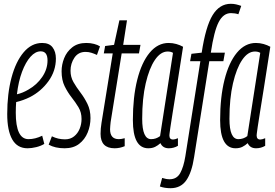

<svg xmlns="http://www.w3.org/2000/svg" viewBox="-20 -770 1445 1010"><path d="M213 -13Q195 -2 170.5 4Q146 10 125 10Q71 10 44.5 -36.5Q18 -83 18 -170Q18 -277 40.5 -361.5Q63 -446 104.5 -495Q146 -544 202 -544Q239 -544 256.5 -521Q274 -498 274 -462Q274 -397 235 -343Q196 -289 137 -259Q103 -242 65 -233Q63 -206 63 -177Q63 -38 130 -38Q165 -38 202 -56ZM194 -500Q166 -500 140.5 -471.5Q115 -443 96 -392.5Q77 -342 69 -274Q100 -281 130 -299Q174 -324 202 -365Q230 -406 230 -452Q230 -500 194 -500Z M236 -9 253 -53Q285 -37 322 -37Q350 -37 369.5 -52.5Q389 -68 399 -92.5Q409 -117 409 -144Q409 -179 393 -205.5Q377 -232 356.5 -258Q336 -284 320 -316.5Q304 -349 304 -395Q304 -430 317.5 -464Q331 -498 360 -521Q389 -544 434 -544Q456 -544 475 -539Q494 -534 506 -526L490 -481Q477 -487 462 -492Q447 -497 430 -497Q392 -497 371.5 -466.5Q351 -436 351 -398Q351 -365 366.5 -338Q382 -311 403 -283.5Q424 -256 440 -223.5Q456 -191 456 -149Q456 -109 441 -72.5Q426 -36 396 -13Q366 10 320 10Q270 10 236 -9Z M636 -43V-1Q610 10 583 10Q509 10 509 -66Q509 -93 514 -124L573 -489H526L533 -528L580 -534L608 -663H648L628 -534H719L711 -489H620L562 -128Q561 -117 560 -107.5Q559 -98 559 -90Q559 -38 605 -38Q618 -38 636 -43Z M868 10Q836 10 824 -17Q811 -5 796 2.5Q781 10 760 10Q679 10 679 -138Q679 -259 702 -350.5Q725 -442 767.5 -493Q810 -544 867 -544Q888 -544 907.5 -538.5Q927 -533 943 -524Q923 -394 909.5 -309.5Q896 -225 888 -175.5Q880 -126 876.5 -101.5Q873 -77 872 -68.5Q871 -60 871 -58Q871 -36 890 -36Q900 -36 916 -43V-3Q894 10 868 10ZM822 -54 890 -492Q879 -499 862 -499Q825 -499 795 -455Q765 -411 746.5 -331.5Q728 -252 728 -145Q728 -38 775 -38Q801 -38 822 -54Z M877 220Q846 220 821 211L833 166Q854 173 872 173Q910 173 928 140.5Q946 108 955 52L1034 -448H980L987 -487L1041 -493Q1062 -631 1098.5 -690.5Q1135 -750 1194 -750Q1209 -750 1222 -747Q1235 -744 1249 -739L1234 -695Q1225 -698 1215 -699.5Q1205 -701 1195 -701Q1155 -701 1130.5 -654Q1106 -607 1089 -493H1163L1155 -448H1081L1001 57Q989 137 960 178.5Q931 220 877 220Z M1327 10Q1295 10 1283 -17Q1270 -5 1255 2.5Q1240 10 1219 10Q1138 10 1138 -138Q1138 -259 1161 -350.5Q1184 -442 1226.5 -493Q1269 -544 1326 -544Q1347 -544 1366.5 -538.5Q1386 -533 1402 -524Q1382 -394 1368.5 -309.5Q1355 -225 1347 -175.5Q1339 -126 1335.5 -101.5Q1332 -77 1331 -68.5Q1330 -60 1330 -58Q1330 -36 1349 -36Q1359 -36 1375 -43V-3Q1353 10 1327 10ZM1281 -54 1349 -492Q1338 -499 1321 -499Q1284 -499 1254 -455Q1224 -411 1205.5 -331.5Q1187 -252 1187 -145Q1187 -38 1234 -38Q1260 -38 1281 -54Z"/></svg>

Font: Georama ExtraCondensed Light
Style: Italic
Weight: 300
Width: 2
Italic angle: -9°
Designer: Jean-Baptiste Levee
Foundry: Production Type
Version: Version 1.000